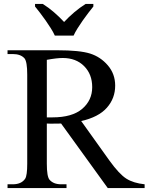

<svg xmlns="http://www.w3.org/2000/svg" viewBox="-20 -951 751 971"><path d="M711.4 0H524.9L289.1 -326.2Q263.2 -325.7 246.1 -325.7Q240.2 -325.7 232.2 -325.7Q224.1 -325.7 216.8 -326.2V-123Q216.8 -58.1 230.5 -42Q250.5 -19 289.1 -19H316.4V0H18.1V-19H44.4Q88.4 -19 107.4 -47.4Q117.7 -64 117.7 -123V-573.7Q117.7 -638.7 104 -655.8Q84.5 -677.7 44.4 -677.7H18.1V-696.8H271Q382.8 -696.8 435.5 -680.2Q488.3 -663.6 525.4 -620.4Q562.5 -577.1 562.5 -518.1Q562.5 -453.6 520.3 -406Q478 -358.4 390.6 -338.9L533.7 -138.7Q583 -70.3 618.9 -47.6Q654.8 -24.9 711.4 -19ZM216.8 -357.4Q226.1 -357.4 233.6 -357.4Q241.2 -357.4 245.1 -357.4Q345.2 -357.4 395.8 -400.6Q446.3 -443.8 446.3 -510.3Q446.3 -575.7 405.3 -616.7Q364.3 -657.7 297.4 -657.7Q267.1 -657.7 216.8 -648.4ZM157.2 -931.2H196.3Q210.4 -922.4 224.9 -911.6Q239.3 -900.9 253.2 -888.9Q267.1 -877 280 -864.5Q293 -852.1 304.2 -839.8Q315.4 -852.1 328.4 -864.5Q341.3 -877 355.5 -888.9Q369.6 -900.9 384.3 -911.6Q398.9 -922.4 413.1 -931.2H452.1V-918Q440.4 -903.8 426.3 -885.3Q412.1 -866.7 398.2 -846.9Q384.3 -827.1 372.1 -807.6Q359.9 -788.1 352.1 -771H257.3Q249.5 -788.1 237.3 -807.6Q225.1 -827.1 211.2 -846.9Q197.3 -866.7 183.1 -885.3Q168.9 -903.8 157.2 -918Z"/></svg>

Font: KhunPaOh
Style: Regular
Weight: 400
Designer: Khon Soe Zaw Thu
Version: Version 1.00 July 11, 2016, initial release